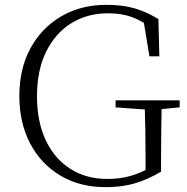

<svg xmlns="http://www.w3.org/2000/svg" viewBox="-20 -759 774 794"><path d="M417 15Q310 15 229.5 -33Q149 -81 104.5 -166Q60 -251 60 -362Q60 -474 105.5 -558.5Q151 -643 232.5 -691Q314 -739 420 -739Q488 -739 538.5 -724Q589 -709 635 -680L639 -526H598L571 -689L614 -672V-636Q570 -672 527 -688Q484 -704 427 -704Q340 -704 274 -662.5Q208 -621 170.5 -544.5Q133 -468 133 -361Q133 -256 169 -179.5Q205 -103 270.5 -61Q336 -19 424 -19Q476 -19 520 -31.5Q564 -44 610 -71L582 -43V-101Q582 -163 581 -223Q580 -283 578 -344H649Q648 -289 647 -230.5Q646 -172 646 -101V-49Q588 -15 535 0Q482 15 417 15ZM458 -315V-344H723V-315L619 -305H598Z"/></svg>

Font: Noto Serif SC ExtraLight
Style: Regular
Weight: 200
Designer: Ryoko NISHIZUKA 西塚涼子 (kana & ideographs); Frank Grießhammer (Latin, Greek & Cyrillic); Wenlong ZHANG 张文龙 (bopomofo); San
Foundry: Adobe
Version: Version 2.002-H1;hotconv 1.1.0;makeotfexe 2.6.0